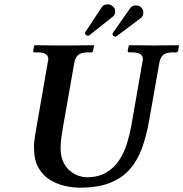

<svg xmlns="http://www.w3.org/2000/svg" viewBox="-20 -855 847 887"><path d="M638 -569Q640 -577 640 -582Q640 -613 591 -613H577Q570 -613 570 -621L575 -645L577 -646Q577 -646 597.5 -646Q618 -646 645 -645.5Q672 -645 691 -645Q709 -645 736 -645.5Q763 -646 784 -646Q805 -646 805 -646L807 -645L803 -621Q801 -613 793 -613H779Q748 -613 734.5 -601.5Q721 -590 717 -569L668 -293Q656 -226 636 -170.5Q616 -115 580.5 -74Q545 -33 489 -10.5Q433 12 350 12Q317 12 280.5 4Q244 -4 211 -24Q178 -44 157.5 -80.5Q137 -117 137 -175Q137 -202 143 -235L201 -569Q203 -577 203 -582Q203 -613 154 -613H140Q133 -613 133 -621L138 -645L140 -646Q140 -646 155.5 -646Q171 -646 193.5 -645.5Q216 -645 238.5 -645Q261 -645 276 -645Q290 -645 312.5 -645Q335 -645 358 -645.5Q381 -646 397 -646Q413 -646 413 -646L415 -645L410 -621Q408 -613 401 -613H387Q356 -613 342 -601.5Q328 -590 324 -569L271 -268Q267 -244 263.5 -219.5Q260 -195 260 -171Q260 -131 273.5 -104.5Q287 -78 306.5 -63Q326 -48 346 -42Q366 -36 379 -36Q434 -36 471 -58Q508 -80 531 -115.5Q554 -151 567 -193.5Q580 -236 587 -276ZM501 -826Q512 -817 512 -802V-797Q509 -783 501 -778L393 -692Q391 -691 389 -690.5Q387 -690 385 -690Q384 -690 382 -691Q380 -692 378 -693Q373 -696 373 -702Q373 -706 375 -708L451 -823Q459 -835 479 -835Q487 -835 492 -832Q497 -829 501 -826ZM633 -820Q642 -811 642 -797V-792Q639 -777 631 -772L519 -688Q517 -686 512 -686Q508 -686 504 -689Q500 -692 500 -697Q500 -698 500.5 -700.5Q501 -703 502 -704L582 -818Q591 -830 607 -830Q613 -830 619.5 -828.5Q626 -827 633 -820Z"/></svg>

Font: Libertinus Serif SemiBold
Style: Italic
Weight: 600
Italic angle: -11.5°
Designer: Philipp H. Poll, Khaled Hosny
Foundry: Caleb Maclennan
Version: Version 7.051;RELEASE